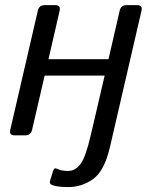

<svg xmlns="http://www.w3.org/2000/svg" viewBox="-20 -533 587 756"><path d="M37.6 0Q15.6 0 20.5 -22L128.9 -490.7Q133.8 -512.7 155.8 -512.7H197.8Q219.7 -512.7 214.8 -490.7L170.9 -299.8H407.2L451.2 -490.7Q456.1 -512.7 478 -512.7H520Q542 -512.7 537.1 -490.7L413.1 45.4Q391.1 140.1 346.7 171.9Q302.2 203.6 249 203.6Q200.7 203.6 182.1 193.8Q173.8 189.5 177.2 178.2L189.5 138.7Q193.4 126 203.6 131.3Q220.7 140.1 248 140.1Q276.9 140.1 297.4 112.3Q317.9 84.5 337.9 -2.9L392.1 -235.4H155.8L106.4 -22Q101.6 0 79.6 0Z"/></svg>

Font: Istok Web
Style: BoldItalic
Weight: 700
Italic angle: -13°
Designer: Andrey V. Panov
Foundry: Andrey V. Panov
Version: Version 1.0.2g